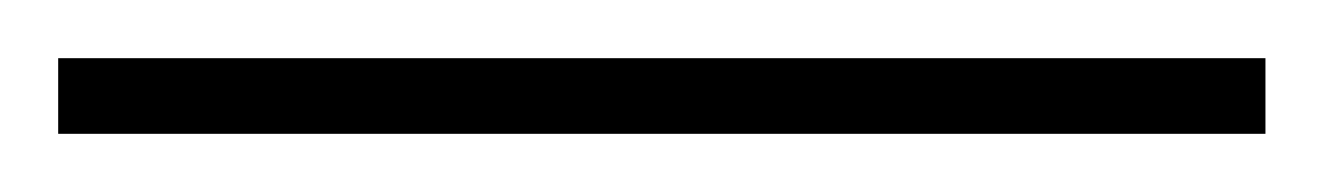

<svg xmlns="http://www.w3.org/2000/svg" viewBox="-22 70 455 66"><path d="M-2 90H413V116H-2Z"/></svg>

Font: Noto Sans Devanagari Thin
Style: Regular
Weight: 100
Designer: Jelle Bosma - Monotype Design Team
Foundry: Monotype Imaging Inc.
Version: Version 2.004; ttfautohint (v1.8.4.7-5d5b)